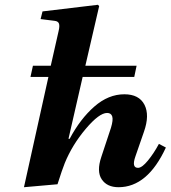

<svg xmlns="http://www.w3.org/2000/svg" viewBox="-20 -762 706 794"><path d="M79.1 12.2 180.2 -443.8H106L116.2 -490.2H189.9L222.2 -632.8Q227.5 -654.3 223.9 -664.3Q220.2 -674.3 206.1 -675.8L147.9 -683.1L155.8 -714.8L384.8 -742.2L390.1 -736.8L333 -490.2H544.9L535.2 -443.8H321.8L263.2 -188H268.1Q312 -270.5 370.1 -321.3Q428.2 -372.1 494.1 -372.1Q555.2 -372.1 577.4 -328.9Q599.6 -285.6 575.2 -216.8L540 -115.2Q523.4 -67.9 550.8 -67.9Q566.9 -67.9 591.6 -97.9Q616.2 -127.9 637.2 -167L666 -151.9Q590.3 12.2 470.2 12.2Q422.4 12.2 400.6 -20.5Q378.9 -53.2 398.9 -112.8L439 -233.9Q448.7 -266.1 444.1 -280.5Q439.5 -294.9 422.9 -294.9Q390.1 -294.9 334.5 -229Q278.8 -163.1 248 -87.9Q237.3 -61.5 217.8 0Z"/></svg>

Font: Linguistics Pro
Style: Bold Italic
Weight: 700
Italic angle: -12°
Designer: Stefan Peev, Context Ltd
Foundry: Stefan Peev, Context Ltd
Version: Version 001.000